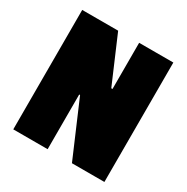

<svg xmlns="http://www.w3.org/2000/svg" viewBox="-158 -823 932 958"><g transform="rotate(30 308.0 -344.0)"><path d="M45 0V-688H252L366 -422H373V-688H570V0H383L248 -315H243V0Z"/></g></svg>

Font: Saira Semi Condensed Black
Style: Regular
Weight: 900
Width: 4
Designer: Hector Gatti with collaboration of the Omnibus-Type team
Foundry: Omnibus-Type
Version: Version 1.001; ttfautohint (v1.8)